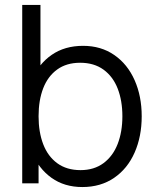

<svg xmlns="http://www.w3.org/2000/svg" viewBox="-20 -740 632 775"><path d="M312.3 15Q240 15 187.9 -22.2Q135.8 -59.5 108.9 -124.2Q82 -188.8 82 -270.7Q82 -353.3 108.9 -417.7Q135.8 -482 188.6 -518.5Q241.3 -555 315.3 -555Q387.7 -555 441.2 -518Q494.8 -481 523.4 -416.3Q552 -351.7 552 -270.7Q552 -189.2 523.4 -124.2Q494.8 -59.2 440.6 -22.1Q386.3 15 312.3 15ZM69.7 0V-720H143.3V-406.7H135.7V0ZM305 -53.3Q359.8 -53.3 397.8 -81.5Q435.8 -109.7 454.9 -158.8Q474 -208 474 -270.7Q474 -333.2 455.2 -382Q436.3 -430.8 398 -458.8Q359.7 -486.7 303.3 -486.7Q248.5 -486.7 210.8 -459.4Q173.2 -432.2 154.4 -383.7Q135.7 -335.2 135.7 -270.7Q135.7 -206.7 154.5 -157.7Q173.3 -108.7 211.3 -81Q249.3 -53.3 305 -53.3Z"/></svg>

Font: Manrope
Style: Regular
Weight: 400
Designer: Mikhail Sharanda
Foundry: Mikhail Sharanda
Version: Version 4.503